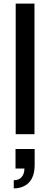

<svg xmlns="http://www.w3.org/2000/svg" viewBox="-20 -743 278 1063"><path d="M66.9 0V-723.1H170.9V0ZM56.2 299.8V254.9Q85 254.9 100.1 236.8Q115.2 218.8 115.2 189.9H65.9V82H171.9V168Q171.9 235.4 140.1 267.6Q108.4 299.8 56.2 299.8Z"/></svg>

Font: Archivo Medium
Style: Regular
Weight: 500
Designer: Hector Gatti
Foundry: Omnibus-Type
Version: Version 2.001